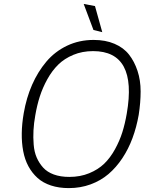

<svg xmlns="http://www.w3.org/2000/svg" viewBox="-20 -945 798 980"><path d="M407.2 -924.8 464.8 -914.1 502 -780.8 457 -792ZM331.1 15.1Q280.8 15.1 240 1.7Q199.2 -11.7 171.4 -36.9Q143.6 -62 125 -96.4Q106.4 -130.9 98.4 -173.8Q90.3 -216.8 91.1 -265.1Q91.8 -313.5 101.1 -367.2Q114.7 -445.8 143.8 -512.2Q172.9 -578.6 216.6 -630.4Q260.3 -682.1 322.3 -711.7Q384.3 -741.2 458 -741.2Q518.6 -741.2 564.7 -721.4Q610.8 -701.7 638.4 -666.5Q666 -631.3 681.9 -583.3Q697.8 -535.2 697.8 -478.5Q697.8 -421.9 688 -358.9Q676.8 -295.4 656.2 -240Q635.7 -184.6 604.5 -137.5Q573.2 -90.3 533.7 -56.6Q494.1 -22.9 442.4 -3.9Q390.6 15.1 331.1 15.1ZM334 -42Q389.6 -42 435.3 -60.8Q481 -79.6 512 -109.6Q543 -139.6 566.9 -183.1Q590.8 -226.6 604.5 -270.3Q618.2 -314 627 -365.2Q682.6 -684.1 455.1 -684.1Q399.9 -684.1 354.2 -665Q308.6 -646 277.1 -615Q245.6 -584 221.4 -540.3Q197.3 -496.6 183.1 -452.1Q168.9 -407.7 160.2 -356.9Q152.8 -315.9 150.9 -279.8Q148.9 -243.7 151.9 -206.8Q154.8 -169.9 167.2 -141.1Q179.7 -112.3 200.2 -89.6Q220.7 -66.9 254.6 -54.4Q288.6 -42 334 -42Z"/></svg>

Font: Stilu Light
Style: Italic
Weight: 300
Italic angle: -10°
Designer: Genilson Lima Santos
Foundry: Genilson Lima Santos
Version: Version 1.200;PS 001.200;hotconv 1.0.88;makeotf.lib2.5.64775